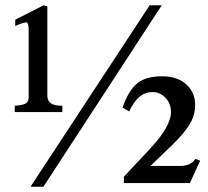

<svg xmlns="http://www.w3.org/2000/svg" viewBox="-20 -696 790 730"><path d="M741 -85 702 0H451V-24L552 -132Q630 -216 630 -270Q630 -302 609.5 -324Q589 -346 559 -346Q505 -346 471 -272L446 -287Q468 -351 501 -378.5Q534 -406 596 -406Q654 -406 688 -375.5Q722 -345 722 -297Q722 -260 703 -226.5Q684 -193 636 -146L552 -65H665Q705 -65 723 -92ZM595 -676 145 14H96L549 -676ZM217 -270H36V-294Q68 -296 78.5 -303Q89 -310 89 -327V-581Q89 -611 80 -611Q68 -611 38 -597V-621L146 -676L160 -672V-333Q160 -313 173 -303.5Q186 -294 217 -294Z"/></svg>

Font: STIX
Style: Regular
Weight: 400
Designer: MicroPress Inc., with final additions and corrections provided by Coen Hoffman, Elsevier (retired)
Version: Version 1.1.1